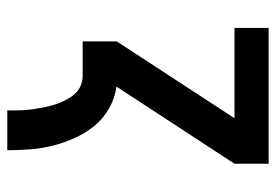

<svg xmlns="http://www.w3.org/2000/svg" viewBox="-138 -422 775 540"><g transform="rotate(-90 250.0 -152.5)"><path d="M59 215V119L276 -213Q244 -217 215 -233.5Q186 -250 165.5 -275Q145 -300 131.5 -330Q118 -360 110 -391.5Q102 -423 99.5 -455.5Q97 -488 97 -520H209Q209 -507 209 -494.5Q209 -482 210 -469Q211 -456 213 -443.5Q215 -431 217.5 -418Q220 -405 223.5 -393Q227 -381 232 -369Q237 -357 243.5 -346Q250 -335 259.5 -326Q269 -317 281 -312.5Q293 -308 306 -308H403V-212L187 119H441V215Z"/></g></svg>

Font: Iosevka Term Curly
Style: Bold
Weight: 700
Designer: Belleve Invis
Foundry: Belleve Invis
Version: Version 32.3.0